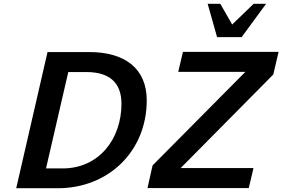

<svg xmlns="http://www.w3.org/2000/svg" viewBox="-20 -997 1497 1018"><path d="M1391 -977H1325L1211 -867L1148 -977H1081L1131 -800H1261ZM1299 0 1324 -106H938L1429 -602L1457 -722H950L925 -616H1281L789 -120L762 0ZM758 -465C758 -634 642 -721 453 -721H232L66 1H287C553 1 758 -193 758 -465ZM312 -104H224L342 -615H438C561 -615 624 -558 624 -447C624 -259 504 -104 312 -104Z"/></svg>

Font: Perun SemiBold Italic
Style: Regular
Weight: 400
Italic angle: -12°
Foundry: Copyright (c) Stefan Peev, Context Ltd, 2016
Version: Version 1.026